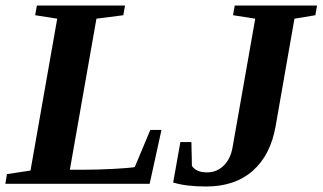

<svg xmlns="http://www.w3.org/2000/svg" viewBox="-27 -675 1185 705"><path d="M229.5 -51.8H284.7Q331.5 -51.8 390.4 -54.9Q449.2 -58.1 467.8 -61.5L524.9 -197.8H565.9L522.5 0H-7.3L-1.5 -35.6L85 -48.8L183.1 -606.4L102.1 -619.1L108.4 -654.8H432.1L425.8 -619.1L327.1 -606.4ZM910.2 -606.4 828.6 -619.1 835 -654.8H1137.2L1130.9 -619.1L1054.2 -606.4L984.9 -210.9Q966.3 -105.5 901.1 -47.9Q835.9 9.8 730 9.8Q655.8 9.8 608.9 -4.9L635.3 -153.3H675.8L677.7 -65.9Q693.4 -42 732.9 -42Q769 -42 794.4 -66.9Q819.8 -91.8 827.1 -134.8Z"/></svg>

Font: Tinos
Style: Bold Italic
Weight: 700
Italic angle: -16.333°
Designer: Steve Matteson
Foundry: Monotype Imaging Inc.
Version: Version 1.23